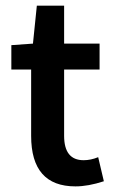

<svg xmlns="http://www.w3.org/2000/svg" viewBox="-20 -645 401 677"><path d="M246.1 12.2Q89.8 12.2 89.8 -166V-399.9H20V-485.8L96.2 -491.2L109.9 -625H206.1V-491.2H331.1V-399.9H206.1V-166Q206.1 -80.1 274.9 -80.1Q300.3 -80.1 326.2 -90.8L346.2 -5.9Q291 12.2 246.1 12.2Z"/></svg>

Font: Toshiba Sans Medium
Style: Regular
Weight: 500
Designer: Paul D. Hunt
Foundry: Toshiba Corporation
Version: Version 2.020;PS 2.0;hotconv 1.0.86;makeotf.lib2.5.63406